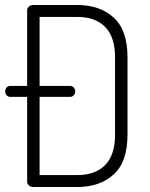

<svg xmlns="http://www.w3.org/2000/svg" viewBox="-20 -751 604 771"><path d="M21 -406H89V-710Q89 -718 96 -724.5Q103 -731 113 -731H290Q381 -731 436.5 -680.5Q492 -630 492 -521V-210Q492 -101 436.5 -50.5Q381 0 290 0H113Q103 0 96 -6.5Q89 -13 89 -21V-362H21Q12 -362 6.5 -368.5Q1 -375 1 -384Q1 -393 6.5 -399.5Q12 -406 21 -406ZM139 -48H290Q363 -48 402.5 -88.5Q442 -129 442 -210V-521Q442 -602 402.5 -642.5Q363 -683 290 -683H139V-406H262Q270 -406 276 -399.5Q282 -393 282 -384Q282 -375 276 -368.5Q270 -362 262 -362H139Z"/></svg>

Font: Terminal Dosis
Style: Light
Weight: 300
Designer: EdgarTolentino, PabloImpallari, IginoMarini
Foundry: EdgarTolentino, PabloImpallari, IginoMarini
Version: Version 1.006